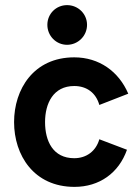

<svg xmlns="http://www.w3.org/2000/svg" viewBox="-20 -720 525 750"><path d="M242 -545C285 -545 320 -580 320 -623C320 -666 285 -700 242 -700C199 -700 165 -666 165 -623C165 -580 199 -545 242 -545ZM271 10C368 10 444 -44 476 -135L368 -176C355 -130 318 -102 270 -102C187 -102 156 -169 156 -243C156 -316 188 -384 270 -384C319 -384 355 -357 368 -310L481 -354C444 -441 367 -496 270 -496C111 -496 35 -371 35 -243C35 -114 112 10 271 10Z"/></svg>

Font: FREAK Grotesk
Style: Bold
Weight: 700
Designer: La Scuola Open Source
Foundry: La Scuola Open Source
Version: Version 1.000;PS 1.0;hotconv 1.0.72;makeotf.lib2.5.5900